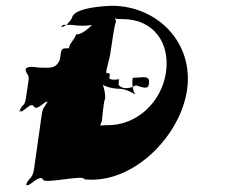

<svg xmlns="http://www.w3.org/2000/svg" viewBox="-20 -723 816 664"><path d="M126 -489C102 -489 80 -497 70 -486C67 -467 71 -502 68 -484C72 -458 83 -472 78 -439L70 -386C65 -353 60 -367 48 -341C45 -322 53 -357 50 -339C56 -328 86 -373 97 -355C108 -336 140 -381 146 -370C143 -351 147 -390 144 -372C132 -346 129 -357 124 -324L98 -141C93 -104 83 -113 70 -85C67 -66 75 -102 72 -84C81 -74 114 -121 129 -103C126 -84 274 -121 271 -103C438 -84 604 -251 627 -413C650 -574 526 -703 366 -703C376 -703 235 -702 229 -661C205 -620 179 -628 200 -637H228C293 -627 352 -642 358 -684C366 -744 299 -604 243 -604C241 -590 213 -564 220 -556C191 -556 193 -558 187 -517C174 -484 150 -489 126 -489ZM363 -548C366 -568 377 -646 381 -646C382 -650 377 -661 378 -664C378 -664 372 -662 376 -662C379 -659 384 -657 393 -657H404C509 -657 569 -577 554 -473C539 -369 453 -290 353 -290H342C337 -290 322 -289 323 -286C323 -286 321 -284 325 -284C328 -287 327 -297 332 -302C332 -302 339 -379 343 -379C346 -397 338 -427 333 -436C333 -436 327 -434 331 -434C339 -424 370 -416 392 -416C410 -416 433 -406 446 -397C446 -397 443 -398 447 -398C439 -408 436 -436 439 -454C474 -454 500 -466 495 -432C492 -412 473 -421 450 -428C435 -419 405 -410 390 -430C393 -450 387 -450 400 -450C395 -450 366 -443 358 -452C361 -470 361 -470 348 -470C345 -479 358 -510 363 -548Z"/></svg>

Font: Hussar Przerywany
Style: Obl
Weight: 400
Foundry: Cannot Into Space Fonts
Version: Version 0.982